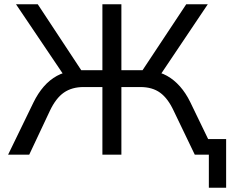

<svg xmlns="http://www.w3.org/2000/svg" viewBox="-20 -725 1080 900"><path d="M959 155V0H912V-73H1040V155ZM18 0 137 -245Q158 -288 185.5 -319.5Q213 -351 247 -369.5Q281 -388 321 -392L285 -364L55 -705H157L372 -379L350 -396H460V-705H549V-396H661L637 -379L853 -705H954L725 -364L689 -392Q730 -388 763 -369.5Q796 -351 823.5 -320Q851 -289 872 -246L991 0H893L794 -206Q767 -264 730.5 -290.5Q694 -317 638 -317H549V0H460V-317H372Q317 -317 279.5 -291Q242 -265 214 -206L117 0Z"/></svg>

Font: Nunito Sans 8pt
Style: Regular
Weight: 400
Version: Version 3.101;gftools[0.9.27]